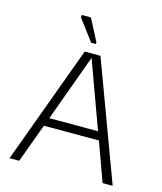

<svg xmlns="http://www.w3.org/2000/svg" viewBox="-109 -803 747 883"><g transform="rotate(15 264.5 -361.0)"><path d="M66 0 134 -185H396L463 0H511L302 -563H227L20 0ZM149 -225 265 -543 381 -225ZM170 -710 245 -610H268V-618L214 -722H170Z"/></g></svg>

Font: OSH Darker Grotesque
Style: Regular
Weight: 400
Designer: Gabriel Lam
Foundry: TypeRant
Version: Version 1.000;Glyphs 3.1.1 (3148)